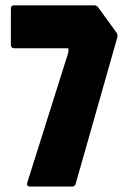

<svg xmlns="http://www.w3.org/2000/svg" viewBox="-20 -686 492 706"><path d="M91 0Q76.5 0 80 -13.5L231.5 -494V-508.5H32.5Q20 -508.5 20 -521V-654Q20 -666.5 32.5 -666.5H326Q335.5 -666.5 341 -659L408.5 -566Q414 -556.5 411.5 -549L258.5 -11Q255.5 0 245 0Z"/></svg>

Font: Jaro
Style: Regular
Weight: 400
Designer: Agyei Archer, Celine Hurka, Mirko Velimirović
Version: Version 1.000